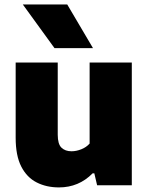

<svg xmlns="http://www.w3.org/2000/svg" viewBox="-20 -828 662 858"><path d="M243.5 9.5Q187.5 9.5 143.8 -12.8Q100 -35 75 -83.8Q50 -132.5 50 -212.5V-548.5H238V-226Q238 -184 254.8 -168Q271.5 -152 299.5 -152Q321 -152 343.5 -161Q366 -170 380.5 -186.5V-548.5H569V0H414L401.5 -53.5H394Q332 9.5 243.5 9.5ZM223.5 -613 82 -808H280.5L395.5 -613Z"/></svg>

Font: Encode Sans XBd
Style: Regular
Weight: 800
Designer: Multiple Designers
Foundry: Impallari Type
Version: Version 3.002; ttfautohint (v1.8.3) -l 8 -r 50 -G 200 -x 14 